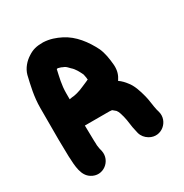

<svg xmlns="http://www.w3.org/2000/svg" viewBox="-181 -876 1029 1076"><g transform="rotate(-30 333.5 -338.0)"><path d="M217 -384V-424C217 -477 229 -521 239 -567C241 -568 243 -568 246 -568C248 -568 250 -568 251 -567L265 -563C270 -560 276 -558 283 -555C293 -550 302 -539 310 -531C330 -514 342 -490 354 -465C355 -456 359 -445 359 -434C360 -433 360 -432 360 -430C355 -427 348 -424 341 -421L313 -409C300 -403 284 -397 269 -393L251 -389C245 -388 239 -387 234 -387ZM217 -214H369C375 -214 381 -214 386 -213H390C391 -212 392 -212 393 -212C397 -209 408 -200 412 -196C422 -183 426 -166 431 -148C440 -114 440 -81 449 -48L453 -30C459 -8 473 9 493 21C560 60 634 -4 615 -73L610 -91C604 -115 600 -162 593 -186C582 -228 569 -269 545 -297C537 -308 521 -326 503 -338L505 -340C521 -364 530 -389 528 -426C524 -471 518 -508 503 -542C470 -608 423 -671 357 -704C325 -720 291 -733 247 -735C203 -735 178 -728 149 -709C118 -690 90 -658 80 -621C66 -561 50 -497 50 -424V-218C50 -183 52 -146 52 -110C55 -42 58 17 102 45C167 87 243 27 228 -43C225 -53 221 -72 220 -85C220 -91 220 -101 219 -114C219 -145 217 -182 217 -214Z"/></g></svg>

Font: Blanket
Style: Blk
Weight: 900
Foundry: Cannot Into Space Fonts
Version: Version 0.9